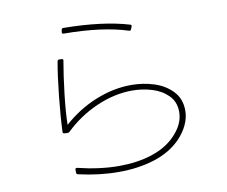

<svg xmlns="http://www.w3.org/2000/svg" viewBox="-83 -857 1166 986"><g transform="rotate(-10 500.0 -364.0)"><path d="M278 -587Q265 -513 254 -418.5Q243 -324 242 -259Q320 -329 413.5 -366.5Q507 -404 599 -404Q660 -404 717 -386Q774 -368 812 -328Q850 -288 850 -226Q850 -190 833 -153Q816 -116 783 -82Q728 -27 644.5 -1Q561 25 460 25Q358 25 250 0Q242 -2 242 -9V-27Q242 -33 249 -33H252Q366 -5 467 -5Q560 -5 635.5 -29Q711 -53 759 -101Q818 -160 818 -225Q818 -278 784.5 -311.5Q751 -345 701 -360Q651 -375 599 -375Q507 -375 413.5 -334.5Q320 -294 245 -222Q240 -217 233 -218L219 -219Q210 -219 210 -228Q213 -306 224 -411.5Q235 -517 248 -589Q250 -598 257 -597H271Q281 -595 278 -587ZM303 -724Q294 -724 295 -733L297 -745Q298 -753 307 -753Q511 -751 648 -710Q657 -707 653 -698L648 -686Q644 -677 638 -680Q505 -723 303 -724Z"/></g></svg>

Font: LINE Seed JP_TTF Thin
Style: Regular
Weight: 250
Designer: LY Corporation & Fontrix & Fontworks
Version: Version 1.008